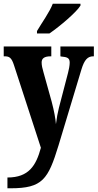

<svg xmlns="http://www.w3.org/2000/svg" viewBox="-22 -786 525 1033"><path d="M177 -619V-606H244C301 -645 390 -721 411 -756V-766H262C245 -721 202 -662 177 -619ZM18 169V227H35C207 227 237 179 293 -4L416 -412C432 -465 450 -483 480 -483H483V-536H303V-483L307 -482C339 -479 353 -475 353 -449C353 -434 348 -408 344 -394L295 -206C288 -178 283 -151 279 -118C277 -146 269 -190 256 -239L212 -397C206 -417 202 -435 202 -450C202 -470 214 -483 251 -483H254V-536H-2V-483H3C28 -483 40 -476 53 -436L198 9C172 105 133 169 18 169Z"/></svg>

Font: Noto Serif Lao ExtraCondensed ExtraBold
Style: Regular
Weight: 800
Width: 2
Designer: Monotype Design Team
Foundry: Monotype Imaging Inc.
Version: Version 2.003